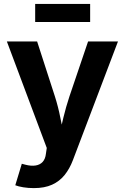

<svg xmlns="http://www.w3.org/2000/svg" viewBox="-20 -759 642 987"><path d="M58.6 193.3 92.1 82.8 110.1 87.6Q139.9 95.3 162.6 91.8Q185.4 88.4 199.3 73.3Q213.2 58.1 216.1 30.9L220.4 1.6L15.3 -545.9H170.8L262.5 -262.5Q279.5 -208.8 289.9 -155.2Q300.4 -101.6 313.8 -43.1H279.7Q293 -101.6 306.1 -155.6Q319.2 -209.6 336.7 -262.5L432.8 -545.9H586.5L354.7 64.4Q338.1 108.4 312.1 140.7Q286.2 173 247.6 190.5Q209.1 208 154.2 208Q125.2 208 99.7 203.8Q74.1 199.6 58.6 193.3ZM443.4 -738.8V-645.8H160.8V-738.8Z"/></svg>

Font: Adwaita Sans
Style: Regular
Weight: 400
Designer: Rasmus Andersson
Foundry: rsms
Version: Version 4.001;git-9221beed3